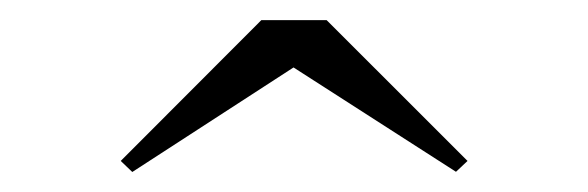

<svg xmlns="http://www.w3.org/2000/svg" viewBox="-20 -790 585 191"><path d="M272 -722.9 111.6 -618.9 100.1 -629.9 240 -770H304.9L445.1 -629.9L433.6 -619.1Z"/></svg>

Font: Bodoni* 11
Style: Bold
Weight: 700
Version: Version 2.000; ttfautohint (v1.8.1)